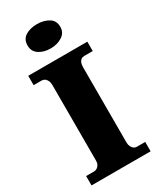

<svg xmlns="http://www.w3.org/2000/svg" viewBox="-234 -1013 895 1083"><g transform="rotate(-30 213.0 -471.0)"><path d="M21 0V-61H74Q83 -61 92 -66.5Q101 -72 107 -82.5Q113 -93 113 -108V-600Q113 -618 107 -630Q101 -642 92 -647.5Q83 -653 74 -653H21V-714H406V-653H351Q339 -653 330.5 -647Q322 -641 317.5 -629.5Q313 -618 313 -599V-110Q313 -96 318.5 -84.5Q324 -73 332.5 -67Q341 -61 351 -61H406V0ZM209 -784Q164 -784 133.5 -804.5Q103 -825 103 -863Q103 -904 133.5 -923Q164 -942 209 -942Q252 -942 284 -923Q316 -904 316 -863Q316 -825 284 -804.5Q252 -784 209 -784Z"/></g></svg>

Font: Noto Serif Tibetan Black
Style: Regular
Weight: 900
Version: Version 2.103